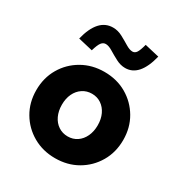

<svg xmlns="http://www.w3.org/2000/svg" viewBox="-178 -890 975 1030"><g transform="rotate(30 309.0 -375.0)"><path d="M308.9 10Q233 10 172 -25Q111 -60 75.5 -120.3Q40 -180.6 40 -256.8Q40 -333 75.5 -393.5Q111 -454 172.1 -489Q233.2 -524 309 -524Q386 -524 446.5 -489Q507 -454 542.5 -393.7Q578 -333.4 578 -257.2Q578 -181 542.5 -120.5Q507 -60 446.4 -25Q385.9 10 308.9 10ZM309.5 -125Q341.9 -125 367 -142Q392 -159 406 -189Q420 -219 420 -257.1Q420 -296 406 -325.5Q392 -355 367 -372Q341.9 -389 309.5 -389Q277 -389 251.5 -372Q226 -355 212 -325.5Q198 -296 198 -257.1Q198 -219 212 -189Q226 -159 251.5 -142Q277 -125 309.5 -125ZM191 -590 101 -611Q136 -753 230 -753Q260 -753 288 -738Q316 -723 340.5 -708Q365 -693 383 -693Q398 -693 407.5 -707.5Q417 -722 427 -760L517 -739Q482 -597 393 -597Q364 -597 335.5 -612Q307 -627 282.5 -642Q258 -657 240 -657Q224 -657 213 -642.5Q202 -628 191 -590Z"/></g></svg>

Font: Red Hat Text VF
Style: Regular
Weight: 400
Designer: Pentagram, MCKL
Foundry: Pentagram, MCKL
Version: Version 1.023